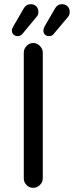

<svg xmlns="http://www.w3.org/2000/svg" viewBox="-20 -894 354 920"><path d="M37 -748Q37 -757 44 -768L94 -854Q105 -874 127 -874Q143 -874 153.5 -864Q164 -854 164 -837Q164 -821 154 -812L87 -731Q78 -721 64 -721Q52 -721 44.5 -728.5Q37 -736 37 -748ZM94 -642Q94 -660 107.5 -674Q121 -688 139 -688Q157 -688 171 -674Q185 -660 185 -642V-39Q185 -21 171 -7.5Q157 6 139 6Q120 6 107 -7.5Q94 -21 94 -39ZM194 -768 244 -854Q255 -874 277 -874Q293 -874 303.5 -864Q314 -854 314 -837Q314 -821 305 -812L237 -731Q230 -721 215 -721Q203 -721 195.5 -728Q188 -735 188 -748Q188 -756 194 -768Z"/></svg>

Font: 寒蝉全圆体
Style: Regular
Weight: 400
Designer: Warren2060
      Designed by Motoya company      

      [Varela Round]
      Joe Prince(Latin component); Avraham Cornf
Foundry: ChillType
Version: Version 3.200